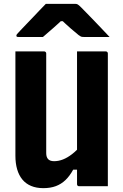

<svg xmlns="http://www.w3.org/2000/svg" viewBox="-20 -967 640 997"><path d="M540 0Q515 0 490 0Q465 0 440.5 0Q416 0 391 0Q389 0 387 -0.5Q385 -1 384 -2Q383 -3 382 -4Q381 -5 380.5 -7Q380 -9 380 -11Q380 -97 380 -183Q380 -269 380 -355.5Q380 -442 380 -528Q380 -614 380 -700Q405 -700 429.5 -700Q454 -700 479 -700Q504 -700 529 -700Q533 -700 535 -698.5Q537 -697 538.5 -695Q540 -693 540 -689Q540 -617 540 -544.5Q540 -472 540 -399.5Q540 -327 540 -254.5Q540 -182 540 -110Q540 -80 540 -52Q540 -24 540 0ZM205 10Q169 10 141.5 -1.5Q114 -13 96 -35Q78 -57 69 -88Q60 -119 60 -158Q60 -232 60 -305.5Q60 -379 60 -453Q60 -527 60 -600Q60 -625 60 -650Q60 -675 60 -700Q98 -700 135 -700Q172 -700 209 -700Q213 -700 215 -698.5Q217 -697 218.5 -695Q220 -693 220 -689Q220 -606 220 -518.5Q220 -431 220 -343Q220 -255 220 -172Q220 -151 230 -140.5Q240 -130 261 -130Q284 -130 307 -139Q330 -148 354 -166.5Q378 -185 402 -213V-86H360Q342 -53 320 -32Q298 -11 270 -0.5Q242 10 205 10ZM218 -947Q234 -947 264.5 -947Q295 -947 325.5 -947Q356 -947 371 -947Q378 -947 383.5 -944Q389 -941 402 -928Q410 -920 426 -903.5Q442 -887 463 -865.5Q484 -844 506 -820.5Q528 -797 549 -775Q521 -775 482.5 -775Q444 -775 416 -775Q405 -775 400.5 -777Q396 -779 388 -785Q373 -797 347.5 -819Q322 -841 284 -878L336 -857Q320 -857 303.5 -857Q287 -857 270 -857L320 -880Q285 -846 255.5 -820.5Q226 -795 203 -775H76Q72 -775 69.5 -775.5Q67 -776 66 -778Q65 -780 65 -782Q65 -786 68.5 -790Q72 -794 85 -808Q98 -822 115 -839.5Q132 -857 150.5 -876.5Q169 -896 186.5 -914.5Q204 -933 218 -947Z"/></svg>

Font: Recursive Monospace ExtraBold
Style: Regular
Weight: 800
Version: Version 1.047